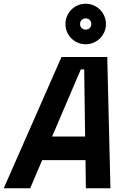

<svg xmlns="http://www.w3.org/2000/svg" viewBox="-68 -1004 700 1024"><path d="M388 -150H157L93 0H-48L260 -700H504L521 0H390ZM210 -276H386L381 -634H363ZM281 -876Q281 -898 289.5 -918Q298 -938 312.5 -952.5Q327 -967 346.5 -975.5Q366 -984 389 -984Q411 -984 431 -975.5Q451 -967 465.5 -952.5Q480 -938 488.5 -918Q497 -898 497 -876Q497 -853 488.5 -833.5Q480 -814 465.5 -799.5Q451 -785 431 -776.5Q411 -768 389 -768Q366 -768 346.5 -776.5Q327 -785 312.5 -799.5Q298 -814 289.5 -833.5Q281 -853 281 -876ZM359 -876Q359 -863 367.5 -854.5Q376 -846 389 -846Q402 -846 410.5 -854.5Q419 -863 419 -876Q419 -889 410.5 -897.5Q402 -906 389 -906Q376 -906 367.5 -897.5Q359 -889 359 -876Z"/></svg>

Font: Space Mono
Style: Bold Italic
Weight: 700
Italic angle: -12°
Monospace: yes
Designer: Colophon Foundry / Benjamin Critton
Foundry: Colophon Foundry
Version: Version 1.000;PS 1.000;hotconv 1.0.81;makeotf.lib2.5.63406